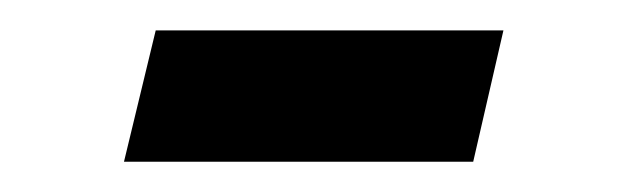

<svg xmlns="http://www.w3.org/2000/svg" viewBox="-20 -525 415 127"><path d="M62 -418 83 -504.9H313L293 -418Z"/></svg>

Font: Linux Biolinum O
Style: Regular
Weight: 400
Designer: Philipp H. Poll
Foundry: Philipp H. Poll
Version: Version 1.0.4